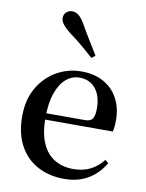

<svg xmlns="http://www.w3.org/2000/svg" viewBox="-93 -904 748 986"><g transform="rotate(10 281.0 -411.5)"><path d="M311 16Q233 16 172.5 -16Q112 -48 77.5 -110.5Q43 -173 43 -264Q43 -351 79.5 -413.5Q116 -476 175.5 -509.5Q235 -543 303 -543Q373 -543 422 -514.5Q471 -486 496 -437.5Q521 -389 521 -328Q521 -292 515 -267H93V-300H364Q393 -300 403.5 -316Q414 -332 414 -369Q414 -434 383.5 -472Q353 -510 299 -510Q261 -510 230 -484Q199 -458 180.5 -406Q162 -354 162 -277Q162 -195 185.5 -143Q209 -91 251 -66.5Q293 -42 346 -42Q399 -42 437 -61.5Q475 -81 503 -117L520 -103Q488 -47 435 -15.5Q382 16 311 16ZM360 -635 341 -620Q313 -645 283.5 -670.5Q254 -696 214 -725Q187 -746 173.5 -763Q160 -780 160 -796Q160 -817 173.5 -828Q187 -839 202 -839Q221 -839 236.5 -827Q252 -815 269 -786Q295 -740 317.5 -704Q340 -668 360 -635Z"/></g></svg>

Font: Noto Serif SC ExtraLight SemiBold
Style: Regular
Weight: 600
Version: Version 2.002-H1;hotconv 1.1.0;makeotfexe 2.6.0